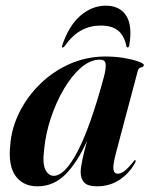

<svg xmlns="http://www.w3.org/2000/svg" viewBox="-20 -647 529 676"><path d="M390 -115Q377 -66.5 379.2 -51Q381.5 -35.5 395 -35.5Q405 -35.5 417.5 -44.5Q430 -53.5 449 -77Q454 -84 456 -83.5Q460 -82.5 455 -72.5Q434.5 -36 400.2 -13.5Q366 9 320.5 9Q290 9 277 -4Q264 -17 264 -41.5Q264 -56 270 -84.2Q276 -112.5 286.5 -151.5Q253 -76 211 -33.5Q169 9 112 9Q61.5 9 35 -27.2Q8.5 -63.5 16 -135.5Q20.5 -196.5 48.8 -252.5Q77 -308.5 122.8 -352.8Q168.5 -397 227 -422.5Q285.5 -448 350.5 -448Q388 -448 419 -442.5Q450 -437 468.2 -430Q486.5 -423 486.5 -418.5Q486.5 -411.5 477.2 -409.8Q468 -408 465.5 -399ZM135.5 -121Q129 -70.5 140 -49.2Q151 -28 169 -28Q208.5 -28 253.5 -114.5Q298.5 -201 345.5 -375Q353.5 -404.5 352 -420.8Q350.5 -437 332 -437Q298 -437 265.2 -408.8Q232.5 -380.5 205 -333.8Q177.5 -287 159 -231.2Q140.5 -175.5 135.5 -121ZM334 -557Q298 -557 266.5 -540.2Q235 -523.5 207.5 -484.5Q204.5 -480 201 -480Q196.5 -480 199 -487Q222 -556 262.8 -591.5Q303.5 -627 352.5 -627Q402 -627 424.5 -591.5Q447 -556 435 -487Q433.5 -480 429 -480Q425.5 -480 425 -484.5Q417.5 -521.5 396 -539.2Q374.5 -557 334 -557Z"/></svg>

Font: Fraunces 144pt S000 SemiBold
Style: Italic
Weight: 600
Italic angle: -16°
Version: Version 1.000; ttfautohint (v1.8.3)